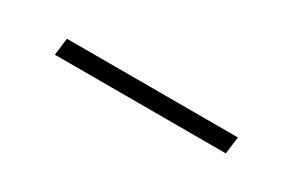

<svg xmlns="http://www.w3.org/2000/svg" viewBox="3 -215 594 389"><g transform="rotate(30 300.0 -20.0)"><path d="M497 0 502 -40.2H102L97 0Z"/></g></svg>

Font: Josefin Slab Thin
Style: Italic
Weight: 100
Italic angle: -12°
Designer: Santiago Orozco
Foundry: Typemade
Version: Version 2.000